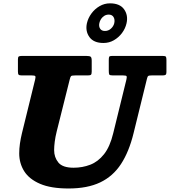

<svg xmlns="http://www.w3.org/2000/svg" viewBox="-20 -1076 990 1119"><path d="M386 -611.5 310.5 -310Q302.5 -278 299 -250.2Q295.5 -222.5 295.5 -201Q295.5 -159 320.2 -128.8Q345 -98.5 409 -98.5Q460.5 -98.5 506 -116Q551.5 -133.5 586.2 -177.2Q621 -221 640 -300L716.5 -611.5Q720 -626.5 718 -631.5Q716 -636.5 696.5 -636.5H636.5Q619.5 -636.5 616.8 -641.8Q614 -647 614 -663.5V-727Q614 -740 616.5 -745Q619 -750 632 -750H929Q943.5 -750 946.8 -745.5Q950 -741 950 -726.5V-655.5Q950 -643.5 945 -640Q940 -636.5 928.5 -636.5H865Q848.5 -636.5 844 -633.2Q839.5 -630 836.5 -617L758.5 -300Q732 -191.5 685.2 -120Q638.5 -48.5 564 -13Q489.5 22.5 379.5 22.5Q276.5 22.5 213.2 -4.8Q150 -32 121 -78.2Q92 -124.5 92 -182Q92 -210 96.2 -239.5Q100.5 -269 108 -300L185 -613.5Q188.5 -628 185.5 -632.2Q182.5 -636.5 164 -636.5H106.5Q92.5 -636.5 88.5 -640.8Q84.5 -645 84.5 -659.5V-730Q84.5 -743 89 -746.5Q93.5 -750 106.5 -750H483.5Q502 -750 508.2 -745.5Q514.5 -741 514.5 -721.5V-659Q514.5 -644.5 510.2 -640.5Q506 -636.5 492 -636.5H420.5Q398.5 -636.5 394.2 -632.5Q390 -628.5 386 -611.5ZM583 -825.5Q526 -825.5 501.2 -860Q476.5 -894.5 486.5 -940.5Q493.5 -971 513 -997.5Q532.5 -1024 560.5 -1040.2Q588.5 -1056.5 621 -1056.5Q678.5 -1056.5 703.2 -1021.8Q728 -987 717.5 -940.5Q710.5 -909.5 691 -883.5Q671.5 -857.5 643.8 -841.5Q616 -825.5 583 -825.5ZM591.5 -895.5Q611.5 -895.5 626.5 -909Q641.5 -922.5 646 -941Q650.5 -962 641.8 -976.5Q633 -991 613.5 -991Q593.5 -991 578.5 -976.5Q563.5 -962 559 -941Q555 -922.5 563.5 -909Q572 -895.5 591.5 -895.5Z"/></svg>

Font: Besley* Heavy
Style: Italic
Weight: 800
Italic angle: -13°
Designer: Owen Earl
Foundry: indestructible type*
Version: Version 3.000; ttfautohint (v1.8.3)